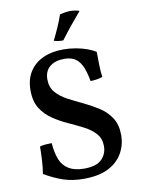

<svg xmlns="http://www.w3.org/2000/svg" viewBox="-96 -944 746 1017"><g transform="rotate(-10 277.0 -435.0)"><path d="M271 9Q209 9 160 -8Q111 -25 62 -54Q68 -92 70 -131Q72 -170 72 -200Q85 -204 103 -205.5Q121 -207 136 -207Q140 -154 154.5 -118Q169 -82 200.5 -63Q232 -44 283 -44Q349 -44 377.5 -73Q406 -102 406 -143Q406 -184 382 -211Q358 -238 320 -257.5Q282 -277 240 -296Q198 -315 160 -340.5Q122 -366 98 -404Q74 -442 74 -501Q74 -560 100 -601Q126 -642 172.5 -663.5Q219 -685 282 -685Q317 -685 350 -679Q383 -673 410.5 -663Q438 -653 455 -641Q455 -610 456 -571Q457 -532 461 -506Q449 -501 430.5 -498Q412 -495 396 -495Q386 -552 370 -582Q354 -612 331.5 -623.5Q309 -635 279 -635Q229 -635 200.5 -611Q172 -587 172 -543Q172 -501 196 -473Q220 -445 258 -425Q296 -405 338.5 -385Q381 -365 419.5 -340Q458 -315 482 -278Q506 -241 506 -185Q506 -133 481 -88.5Q456 -44 404.5 -17.5Q353 9 271 9ZM291 -732Q275 -732 263.5 -733.5Q252 -735 241 -739Q258 -773 273 -807Q288 -841 298 -871Q311 -874 325 -876.5Q339 -879 353 -879Q381 -879 403 -871Q375 -838 348 -805Q321 -772 291 -732Z"/></g></svg>

Font: Vollkorn Medium
Style: Regular
Weight: 500
Designer: Friedrich Althausen
Foundry: Friedrich Althausen
Version: Version 5.000